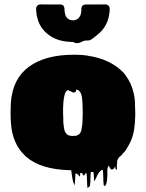

<svg xmlns="http://www.w3.org/2000/svg" viewBox="-20 -786 682 898"><path d="M612 -276Q613 -260 612.5 -244Q612 -228 611 -213Q609 -182 602 -155.5Q595 -129 582 -107Q578 -100 574 -93Q570 -86 565 -79Q560 -73 554 -68Q554 -67 553.5 -66.5Q553 -66 553 -66Q549 -60 543 -56Q542 -55 541 -54Q540 -53 538 -51Q537 -50 536 -49Q535 -48 534 -47L528 -34Q528 -30 528 -26.5Q528 -23 527 -19Q526 -12 527 -0.5Q528 11 523 7Q520 4 519.5 -0.5Q519 -5 519 -9Q519 -7 517 -5Q516 -2 513.5 1.5Q511 5 507 6Q500 9 495.5 1.5Q491 -6 489 -10Q489 -10 489 -10.5Q489 -11 488 -12Q481 1 482 17.5Q483 34 481 50Q481 54 480 59.5Q479 65 478 70Q477 76 473 81Q473 84 469 84Q465 82 465 79Q463 62 463 44Q463 26 461 9Q461 9 460.5 8.5Q460 8 459 8Q456 9 453 11Q450 13 448 15Q441 22 436 32Q433 38 430.5 44Q428 50 425 55Q424 56 422.5 59.5Q421 63 421 62Q419 51 419 40Q419 29 417 19Q419 19 411.5 18.5Q404 18 405 19Q403 35 403 51Q403 67 401 83Q401 84 397.5 87Q394 90 393 91Q392 92 390.5 92.5Q389 93 389 92Q387 75 387 57.5Q387 40 384 23Q381 24 379 26Q377 28 377 28Q376 29 375.5 31.5Q375 34 373 36Q372 36 368 32Q367 30 366.5 28Q366 26 364 25Q364 24 363.5 24Q363 24 363 24Q362 23 362 23.5Q362 24 361 23H355Q355 27 355 31Q355 35 353 40Q353 40 345 31Q340 26 340 26.5Q340 27 337 26Q333 26 333 25Q332 39 331.5 52.5Q331 66 329 80Q329 82 327.5 78Q326 74 325 72Q324 69 323 66.5Q322 64 321 61Q318 48 316.5 35.5Q315 23 313 10H307Q171 7 102 -53L96 -59Q37 -115 31 -213Q28 -260 31 -307Q39 -418 115.5 -474Q192 -530 325 -530H334Q348 -530 362 -529Q376 -528 389 -526Q391 -526 392 -525Q495 -510 557 -447Q559 -445 562.5 -440.5Q566 -436 567 -434Q595 -397 605 -351Q605 -350 605.5 -349Q606 -348 606 -347Q610 -330 611 -311.5Q612 -293 612 -276ZM294 -157Q297 -155 301 -153Q312 -150 318 -150Q324 -150 330 -151H336Q340 -153 343.5 -154.5Q347 -156 350 -158Q358 -166 360.5 -177Q363 -188 364 -198Q365 -204 365.5 -211Q366 -218 366 -225Q367 -239 367 -258Q367 -277 366 -292Q366 -297 366 -302Q366 -307 365 -311Q365 -315 364.5 -318.5Q364 -322 364 -326Q361 -352 350 -361Q346 -365 344.5 -365.5Q343 -366 341 -366Q340 -366 339 -366.5Q338 -367 337 -366Q336 -365 335.5 -361.5Q335 -358 333 -356Q332 -354 327.5 -353.5Q323 -353 321 -354Q315 -355 310 -360H304Q303 -361 302 -362.5Q301 -364 299 -365Q296 -365 293 -362Q286 -356 283 -345.5Q280 -335 278 -321Q277 -318 277 -313Q277 -310 276.5 -306.5Q276 -303 276 -299Q275 -291 275 -280Q275 -269 275 -258Q275 -251 275.5 -244.5Q276 -238 276 -231Q276 -224 276 -217Q276 -210 277 -205Q279 -187 281.5 -177Q284 -167 294 -157ZM357 -588Q338 -579 321 -590H312Q253 -592 214 -618.5Q175 -645 159 -687Q159 -688 158.5 -689Q158 -690 158 -691Q151 -711 150 -730Q149 -732 149 -742V-746Q149 -753 153.5 -758.5Q158 -764 166 -765Q171 -766 175.5 -765.5Q180 -765 184 -765H262Q279 -765 281 -749Q282 -745 282 -741Q282 -737 282 -732Q283 -727 284.5 -721.5Q286 -716 287 -711Q299 -691 321 -691Q335 -691 344 -698.5Q353 -706 357 -717Q358 -721 359 -724.5Q360 -728 360 -732Q361 -736 360.5 -740.5Q360 -745 361 -749Q363 -765 383 -765H458Q463 -765 468 -765.5Q473 -766 477 -765Q484 -763 487 -760Q491 -756 491 -754Q492 -752 492.5 -750Q493 -748 493 -746V-736Q488 -664 435 -623Q433 -622 429 -618Q422 -613 415 -607Q408 -601 400 -598Q393 -596 386.5 -596.5Q380 -597 373 -595Q369 -594 365 -592Q361 -590 357 -588Z"/></svg>

Font: Rubik Wet Paint
Style: Regular
Weight: 400
Designer: Hubert and Fischer, NaN
Foundry: Hubert and Fischer, NaN
Version: Version 2.200